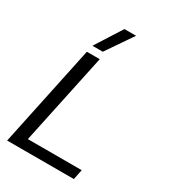

<svg xmlns="http://www.w3.org/2000/svg" viewBox="-206 -957 938 1059"><g transform="rotate(30 263.0 -428.0)"><path d="M160 -688 267 -856H341L226 -688ZM14 0 150 -644H232L109 -64H452L439 0Z"/></g></svg>

Font: Kanit Light
Style: Italic
Weight: 300
Italic angle: -12°
Designer: Katatrad Team
Foundry: CadsonDemak
Version: Version 2.000; ttfautohint (v1.8.3)